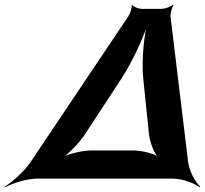

<svg xmlns="http://www.w3.org/2000/svg" viewBox="-71 -748 858 804"><path d="M466 -679 56 -68C31 -31 -20 15 -51 33L-49 36C-19 19 43 0 84 0H652C692 0 744 19 764 36L767 33C747 15 722 -31 717 -68L643 -679C642 -691 649 -718 656 -726L653 -728C646 -720 619 -711 606 -711H522C509 -711 486 -720 483 -728L480 -726C483 -718 474 -691 466 -679ZM285 -186 437 -418C487 -495 536 -604 553 -666H549C532 -604 521 -495 529 -417L553 -185C557 -149 577 -99 597 -83L601 -86C581 -103 526 -118 487 -118H312C273 -118 211 -103 182 -86V-82C212 -99 261 -149 285 -186Z"/></svg>

Font: Asimov
Style: EdgeIt
Weight: 500
Designer: Google
Version: Version 2.000980: 2014